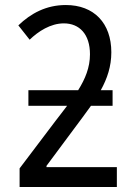

<svg xmlns="http://www.w3.org/2000/svg" viewBox="-20 -744 540 764"><path d="M58 0H445V-79H165V-84L272 -228C297 -262 321 -293 342 -323H428V-385H381C407 -432 423 -480 423 -536C423 -652 354 -724 242 -724C164 -724 103 -691 53 -643L98 -586C132 -619 181 -651 234 -651C296 -651 338 -608 338 -528C338 -475 319 -430 291 -385H93V-323H247C233 -304 217 -284 201 -263L58 -74Z"/></svg>

Font: Noto Sans Mono ExtraCondensed
Style: Regular
Weight: 400
Width: 2
Designer: Monotype Design Team
Foundry: Monotype Imaging Inc.
Version: Version 2.014